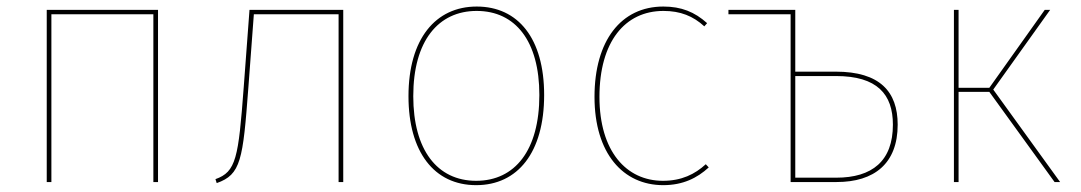

<svg xmlns="http://www.w3.org/2000/svg" viewBox="-20 -548 3255 578"><path d="M441.7 0H455.7V-518.3H120.7V0H134.7V-505.1H441.7Z M731.1 -518.3 713.7 -285.4C697.7 -72.6 691 -30.7 628.6 -8.7L632.4 3.2C705.4 -22.4 711.3 -66.3 727.7 -284.6L744.2 -505.1H999.3V0H1013.3V-518.3Z M1415 -528.3C1291.4 -528.3 1209.7 -431 1209.7 -258.4C1209.7 -91 1286.8 9.4 1413.4 9.4C1538.6 9.4 1618.1 -89 1618.1 -262C1618.1 -432 1540 -528.3 1415 -528.3ZM1415 -515.1C1532.1 -515.1 1603.7 -423.7 1603.7 -262C1603.7 -95.6 1530.3 -3.7 1413.4 -3.7C1295.6 -3.7 1224.1 -97.6 1224.1 -258.4C1224.1 -425.3 1299.7 -515.1 1415 -515.1Z M1976.9 -528.3C1850 -528.3 1769.7 -426 1769.7 -256.4C1769.7 -86.4 1855.6 9.4 1976.6 9.4C2035.9 9.4 2078.9 -12.1 2113.6 -44L2104.7 -53.6C2071.7 -23.4 2031.7 -3.7 1975.7 -3.7C1865.6 -3.7 1784.6 -92.3 1784.6 -256.4C1784.6 -422.4 1861.4 -515.1 1977.3 -515.1C2028.3 -515.1 2066.6 -499.6 2100.3 -468.7L2108.7 -478.3C2071.1 -512.1 2031.1 -528.3 1976.9 -528.3Z M2496 -332.3H2374.1V-518.3H2172.9V-505.1H2360.1V0H2498.6C2611.8 0 2682.4 -55.7 2682.4 -172.7C2682.4 -272 2628.8 -332.3 2496 -332.3ZM2497.3 -13.1H2374.1V-319.1H2496.4C2621 -319.1 2668 -264 2668 -172.7C2668 -63.3 2605.8 -13.1 2497.3 -13.1Z M3141.4 -518.3H3125.1L2958.3 -283.7H2865.7V-518.3H2851.7V0H2865.7V-271.4H2958.3L3154.7 0H3171.4L2970.1 -278.4Z"/></svg>

Font: Fira Sans Hair
Style: Regular
Weight: 100
Designer: bBox Type GmbH & Carrois Corporate GbR & Edenspiekermann AG
Foundry: bBox Type GmbH & Carrois Corporate GbR & Edenspiekermann AG
Version: Version 4.300;PS 004.300;hotconv 1.0.88;makeotf.lib2.5.64775